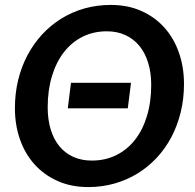

<svg xmlns="http://www.w3.org/2000/svg" viewBox="-20 -751 793 779"><path d="M268 -415H511.5L498.5 -311.5H255ZM726.5 -410Q726.5 -350 713.2 -295.8Q700 -241.5 675.5 -195Q651 -148.5 616 -111Q581 -73.5 537.8 -47Q494.5 -20.5 444 -6.2Q393.5 8 338 8Q269 8 214 -16.5Q159 -41 120.2 -84Q81.5 -127 61 -185.5Q40.5 -244 40.5 -312.5Q40.5 -372.5 53.8 -426.8Q67 -481 91.8 -527.5Q116.5 -574 151.2 -611.5Q186 -649 229.2 -675.8Q272.5 -702.5 323 -716.8Q373.5 -731 429.5 -731Q498.5 -731 553.5 -706.5Q608.5 -682 647 -639Q685.5 -596 706 -537.2Q726.5 -478.5 726.5 -410ZM593.5 -407Q593.5 -456 581.2 -496Q569 -536 545.8 -564.5Q522.5 -593 489 -608.5Q455.5 -624 413.5 -624Q359.5 -624 315.2 -602Q271 -580 239.5 -539.5Q208 -499 190.8 -442Q173.5 -385 173.5 -315.5Q173.5 -266.5 185.5 -226.5Q197.5 -186.5 220.5 -158.2Q243.5 -130 276.8 -114.8Q310 -99.5 352.5 -99.5Q407 -99.5 451.5 -121.5Q496 -143.5 527.5 -183.5Q559 -223.5 576.2 -280.2Q593.5 -337 593.5 -407Z"/></svg>

Font: Lato 2
Style: Bold Italic
Weight: 700
Italic angle: -7°
Designer: Lukasz Dziedzic with Adam Twardoch and Botio Nikoltchev
Foundry: tyPoland Lukasz Dziedzic
Version: Version 2.015; 2015-08-06; http://www.latofonts.com/